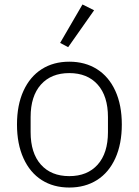

<svg xmlns="http://www.w3.org/2000/svg" viewBox="-20 -826 620 859"><path d="M401 -780 285 -615 249 -634 349 -806ZM56 -269Q56 -356 85 -419.5Q114 -483 166.5 -516.5Q219 -550 290 -550Q361 -550 414 -516.5Q467 -483 496 -419.5Q525 -356 525 -269Q525 -182 496 -118Q467 -54 414 -20.5Q361 13 290 13Q219 13 166.5 -20.5Q114 -54 85 -118Q56 -182 56 -269ZM463 -235V-302Q463 -396 417 -447.5Q371 -499 290 -499Q209 -499 163 -447.5Q117 -396 117 -302V-235Q117 -141 163 -89.5Q209 -38 290 -38Q371 -38 417 -89.5Q463 -141 463 -235Z"/></svg>

Font: IBM Plex Sans JP Light
Style: Regular
Weight: 300
Designer: Mike Abbink; Paul van der Laan; Pieter van Rosmalen; Wujin Sim; Yejin Wi; Jinhee Kim; Boomi Park; Yona Kim; Kichan Ma
Foundry: Sandoll Inc.
Version: Version 1.002